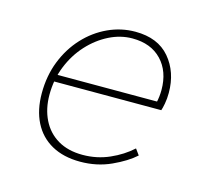

<svg xmlns="http://www.w3.org/2000/svg" viewBox="-79 -584 758 689"><g transform="rotate(15 300.0 -239.0)"><path d="M272 12Q210 12 166 -12.5Q122 -37 99 -82.5Q76 -128 76 -190Q76 -255 97.5 -309.5Q119 -364 156.5 -404.5Q194 -445 242.5 -467.5Q291 -490 344 -490Q428 -490 472 -438Q516 -386 516 -309Q516 -287 512.5 -268.5Q509 -250 506 -242H100L106 -268H508L482 -262Q485 -274 486.5 -287Q488 -300 488 -312Q488 -381 448.5 -422.5Q409 -464 340 -464Q296 -464 254 -443Q212 -422 178 -385Q144 -348 124 -298.5Q104 -249 104 -192Q104 -140 124 -99.5Q144 -59 182 -36.5Q220 -14 274 -14Q327 -14 373.5 -34.5Q420 -55 454 -86L470 -64Q439 -36 386.5 -12Q334 12 272 12Z"/></g></svg>

Font: Source Code Pro ExtraLight ExtraLight
Style: Italic
Weight: 250
Italic angle: -11°
Monospace: yes
Version: Version 1.016;hotconv 1.0.116;makeotfexe 2.5.65601